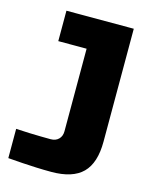

<svg xmlns="http://www.w3.org/2000/svg" viewBox="-109 -772 677 854"><g transform="rotate(15 230.0 -345.0)"><path d="M9.8 0V-134.8Q40.5 -132.8 70.8 -131.8Q96.7 -130.9 123.8 -130.4Q150.9 -129.9 169.9 -129.9Q192.9 -129.9 206.5 -143.6Q220.2 -157.2 220.2 -180.2V-560.1H89.8V-700.2H399.9V-180.2Q399.9 -82 354 -36.1Q308.1 9.8 210 9.8Q175.8 9.8 140.4 8.3Q105 6.8 76.2 4.9Q42 2.9 9.8 0Z"/></g></svg>

Font: Russo One
Style: Regular
Weight: 400
Designer: Jovanny lemonad
Foundry: Jovanny Lemonad
Version: Version 1.000